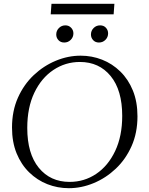

<svg xmlns="http://www.w3.org/2000/svg" viewBox="-20 -972 784 1007"><path d="M403 -680Q462 -680 515.5 -659Q569 -638 611 -597Q653 -556 677 -497Q701 -438 701 -362Q701 -275 670 -205.5Q639 -136 587 -87Q535 -38 471 -11.5Q407 15 341 15Q282 15 228.5 -6Q175 -27 133 -68Q91 -109 67 -168Q43 -227 43 -303Q43 -390 74 -459.5Q105 -529 157 -578Q209 -627 273 -653.5Q337 -680 403 -680ZM345 -18Q422 -18 484.5 -60Q547 -102 584 -180Q621 -258 621 -364Q621 -499 560.5 -573Q500 -647 399 -647Q323 -647 260 -605Q197 -563 160 -485.5Q123 -408 123 -301Q123 -166 183.5 -92Q244 -18 345 -18ZM317 -749Q298 -749 286.5 -761.5Q275 -774 275 -791Q275 -811 289 -825Q303 -839 323 -839Q341 -839 353 -826.5Q365 -814 365 -797Q365 -777 351 -763Q337 -749 317 -749ZM499 -749Q480 -749 468.5 -761.5Q457 -774 457 -791Q457 -811 471 -825Q485 -839 505 -839Q524 -839 535.5 -826.5Q547 -814 547 -797Q547 -777 533 -763Q519 -749 499 -749ZM250 -952H580L576 -897H246Z"/></svg>

Font: Bona Nova
Style: Italic
Weight: 400
Italic angle: -4°
Designer: Mateusz Machalski
Foundry: Capitalics
Version: Version 4.001; ttfautohint (v1.8.3)